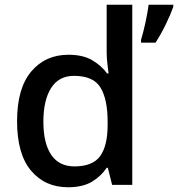

<svg xmlns="http://www.w3.org/2000/svg" viewBox="-20 -780 751 810"><path d="M267 10Q170 10 111 -60Q52 -130 52 -269Q52 -407 111.5 -478Q171 -549 269 -549Q330 -549 369 -526Q408 -503 432 -470H438Q436 -484 433 -511Q430 -538 430 -559V-760H538V0H453L435 -72H430Q407 -37 368 -13.5Q329 10 267 10ZM294 -78Q371 -78 402.5 -121.5Q434 -165 434 -252V-268Q434 -361 404 -410.5Q374 -460 292 -460Q228 -460 195.5 -408.5Q163 -357 163 -267Q163 -176 196 -127Q229 -78 294 -78ZM711 -751Q701 -722 680 -678.5Q659 -635 636 -600H575V-612Q584 -641 593.5 -684.5Q603 -728 607 -760H711Z"/></svg>

Font: Noto Kufi Arabic Medium
Style: Regular
Weight: 500
Designer: Monotype Design Team, David Williams, Khaled Hosny
Foundry: Google LLC
Version: Version 2.109; ttfautohint (v1.8.4.7-5d5b)